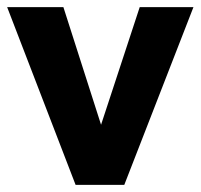

<svg xmlns="http://www.w3.org/2000/svg" viewBox="-28 -516 560 536"><path d="M183 0 -8 -496H149L263 -140H245L362 -496H512L319 0Z"/></svg>

Font: Nunito Sans 10pt SemiCondensed ExtraBold
Style: Regular
Weight: 800
Width: 4
Designer: Vernon Adams
Foundry: Vernon Adams
Version: Version 3.101;gftools[0.9.27]